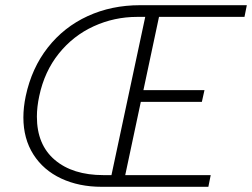

<svg xmlns="http://www.w3.org/2000/svg" viewBox="-20 -719 970 739"><path d="M70 -267Q70 -306 79 -349Q102 -457 164 -536Q226 -615 317.5 -657Q409 -699 519 -699H930L921 -654H592L532 -372H767L757 -327H522L462 -45H791L782 0H371Q284 0 215.5 -32Q147 -64 108.5 -124.5Q70 -185 70 -267ZM409 -45 539 -654H508Q420 -654 341 -618Q262 -582 206.5 -513Q151 -444 131 -349Q122 -307 122 -270Q122 -162 191 -103.5Q260 -45 378 -45Z"/></svg>

Font: Prompt ExtraLight
Style: Italic
Weight: 275
Italic angle: -12°
Designer: Katatrad Team
Foundry: CadsonDemak
Version: Version 1.000